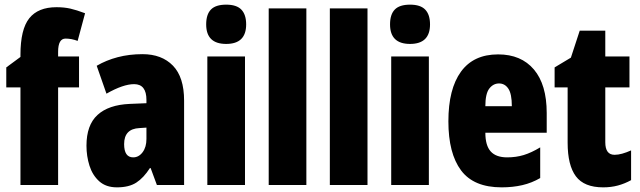

<svg xmlns="http://www.w3.org/2000/svg" viewBox="-20 -796 2753 826"><path d="M320 -420H230V0H68V-420H7V-506L68 -551V-560Q68 -670 106 -717.5Q144 -765 223 -765Q256 -765 282.5 -759Q309 -753 346 -739L314 -620Q301 -625 288 -627.5Q275 -630 262 -630Q230 -630 230 -573V-553H320Z M593 -563Q676 -563 724 -513.5Q772 -464 772 -363V0H655L628 -73H625Q598 -31 566.5 -10.5Q535 10 483 10Q436 10 407 -16Q378 -42 365 -83Q352 -124 352 -169Q352 -258 399.5 -301.5Q447 -345 538 -349L610 -352V-366Q610 -434 557 -434Q510 -434 438 -393L396 -513Q437 -537 486.5 -550Q536 -563 593 -563ZM580 -245Q514 -242 514 -176Q514 -119 553 -119Q577 -119 593.5 -141Q610 -163 610 -198V-247Z M953 -776Q998 -776 1018.5 -754.5Q1039 -733 1039 -691Q1039 -607 953 -607Q867 -607 867 -691Q867 -734 887.5 -755Q908 -776 953 -776ZM1034 -553V0H872V-553Z M1298 0H1136V-760H1298Z M1561 0H1399V-760H1561Z M1744 -776Q1789 -776 1809.5 -754.5Q1830 -733 1830 -691Q1830 -607 1744 -607Q1658 -607 1658 -691Q1658 -734 1678.5 -755Q1699 -776 1744 -776ZM1825 -553V0H1663V-553Z M2123 -562Q2222 -562 2277 -497Q2332 -432 2332 -310V-225H2068Q2068 -170 2091 -144.5Q2114 -119 2162 -119Q2200 -119 2233 -129Q2266 -139 2304 -162V-30Q2268 -9 2227 0.5Q2186 10 2138 10Q2018 10 1963.5 -63Q1909 -136 1909 -274Q1909 -413 1963 -487.5Q2017 -562 2123 -562ZM2127 -437Q2102 -437 2085 -415Q2068 -393 2068 -339H2182Q2182 -392 2167 -414.5Q2152 -437 2127 -437Z M2624 -130Q2639 -130 2657 -135Q2675 -140 2695 -149V-21Q2668 -6 2638.5 2Q2609 10 2575 10Q2493 10 2457.5 -37.5Q2422 -85 2422 -182V-420H2366V-506L2436 -548L2474 -664H2584V-553H2688V-420H2584V-184Q2584 -130 2624 -130Z"/></svg>

Font: Noto Sans Khmer UI ExtraCondensed Black
Style: Regular
Weight: 900
Width: 2
Designer: Danh Hong and the Monotype Design Team
Foundry: Monotype Imaging Inc.
Version: Version 2.002; ttfautohint (v1.8.4.7-5d5b)